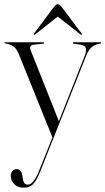

<svg xmlns="http://www.w3.org/2000/svg" viewBox="-32 -626 489 891"><path d="M243 -59 213 16 55.5 -374.5Q45 -400.5 29.5 -411Q14 -421.5 -7 -424.5Q-10.5 -425 -11 -426Q-11.5 -427 -11.5 -427.5Q-11.5 -429 -10.8 -429.5Q-10 -430 -8 -430H168.5Q170.5 -430 171.5 -429.2Q172.5 -428.5 172.5 -427Q172.5 -425 171.5 -424.2Q170.5 -423.5 168.5 -423.5L123.5 -418.5Q112 -417 109.2 -409.5Q106.5 -402 111 -391ZM152.5 158.5 221 -12.5 226 -25 361 -366.5Q371 -392.5 365.8 -404Q360.5 -415.5 342.5 -418.5L311.5 -423Q308.5 -423.5 307.2 -424.2Q306 -425 306 -426.5Q306 -428 307 -429Q308 -430 310 -430H432.5Q435.5 -430 436.5 -429Q437.5 -428 437.5 -426.5Q437.5 -425 436.5 -424.5Q435.5 -424 432.5 -423.5Q410 -420.5 394.5 -407.8Q379 -395 368 -367.5L158 161.5Q147 190.5 136.2 209Q125.5 227.5 112 236.2Q98.5 245 79 245Q51.5 245 34.8 229.2Q18 213.5 18 190Q18 176 25.8 167.5Q33.5 159 45.5 159Q56.5 159 63 167Q69.5 175 71.5 187.5L73.5 201.5Q75 214.5 80.5 222.8Q86 231 96.5 231Q106 231 115 223.5Q124 216 133.5 200Q143 184 152.5 158.5ZM246 -557H226L340.5 -467Q342.5 -465.5 344.2 -464.8Q346 -464 347 -465Q348.5 -466 348 -467.8Q347.5 -469.5 346 -471.5L253.5 -594.5Q249 -600.5 245.2 -603.2Q241.5 -606 236 -606Q231.5 -606 227.5 -603.2Q223.5 -600.5 219 -594.5L126.5 -471.5Q125 -469.5 124.8 -467.8Q124.5 -466 125.5 -465Q126.5 -464 128.2 -464.8Q130 -465.5 132 -467Z"/></svg>

Font: Fraunces 120pt Light
Style: Regular
Weight: 300
Version: Version 1.000;[b76b70a41]